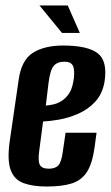

<svg xmlns="http://www.w3.org/2000/svg" viewBox="-20 -668 404 700"><path d="M150 12Q99 12 65.5 -0.5Q32 -13 19 -48Q6 -83 15 -150L48 -377Q58 -449 100 -475.5Q142 -502 210 -502Q300 -502 336.5 -473.5Q373 -445 361 -369Q353 -325 327 -297Q301 -269 265.5 -253.5Q230 -238 195.5 -232Q161 -226 137 -225L123 -118Q118 -82 125 -67.5Q132 -53 158 -53Q182 -53 193 -65.5Q204 -78 209 -115L219 -184H332L325 -132Q317 -73 297.5 -42Q278 -11 242.5 0.5Q207 12 150 12ZM147 -283Q158 -284 173 -287Q188 -290 203 -299Q218 -308 230 -324.5Q242 -341 247 -369Q253 -398 248.5 -420.5Q244 -443 215 -443Q189 -443 176 -428Q163 -413 157 -366ZM206 -548 124 -648H227L271 -548Z"/></svg>

Font: Alumni Sans Thin
Style: Bold Italic
Weight: 700
Italic angle: -8°
Version: Version 1.016